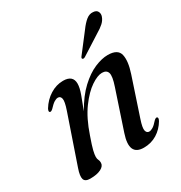

<svg xmlns="http://www.w3.org/2000/svg" viewBox="-161 -783 858 909"><g transform="rotate(-30 268.5 -328.5)"><path d="M63.5 -359.5Q56 -363 64 -378.5Q86 -414.5 119.8 -435.5Q153.5 -456.5 190.5 -456.5Q244 -456.5 244 -410.5Q244 -389 232 -355.8Q220 -322.5 204 -282Q240.5 -346.5 281.8 -384.8Q323 -423 362.8 -439.8Q402.5 -456.5 434.5 -456.5Q489.5 -456.5 498 -420Q506.5 -383.5 486 -322L418 -117.5Q403.5 -74.5 407.5 -59.2Q411.5 -44 424.5 -44Q434 -44 445.5 -51Q457 -58 473.5 -77Q483.5 -86.5 489.5 -84Q497.5 -80.5 489 -64Q469 -30 437 -10.2Q405 9.5 365 9.5Q283 9.5 318.5 -97L389 -308.5Q406 -358.5 400 -377.8Q394 -397 369 -397Q344.5 -397 308.8 -373Q273 -349 236 -298.8Q199 -248.5 172 -168.5Q155.5 -122 150.2 -100.2Q145 -78.5 145 -66.5Q145 -55.5 148.8 -48.5Q152.5 -41.5 152.5 -31Q152.5 -13 130.8 -1.8Q109 9.5 71.5 9.5Q43.5 9.5 38.2 -8Q33 -25.5 46 -63L135.5 -324Q150.5 -367.5 147 -383.5Q143.5 -399.5 129.5 -399.5Q120.5 -399.5 109 -392.5Q97.5 -385.5 79.5 -366Q69.5 -357 63.5 -359.5ZM402.5 -614.5Q421.5 -640.5 439.2 -654.8Q457 -669 476.5 -667Q495 -666 501 -653.5Q507 -641 502 -627.5Q496 -610 481 -596.5Q466 -583 443.5 -570L336 -501.5Q325.5 -496.5 322 -501.5Q318 -505.5 326 -515Z"/></g></svg>

Font: Fraunces 72pt S000
Style: Italic
Weight: 400
Italic angle: -16°
Version: Version 1.000; ttfautohint (v1.8.3)